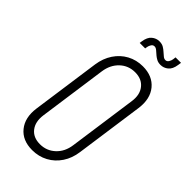

<svg xmlns="http://www.w3.org/2000/svg" viewBox="-289 -1004 1091 1091"><g transform="rotate(45 257.0 -458.5)"><path d="M217 16Q139 16 97.8 -35Q56.5 -86 68 -169L126 -581Q134 -636.5 161.8 -678.2Q189.5 -720 232 -743Q274.5 -766 326 -766Q404 -766 445.8 -715.2Q487.5 -664.5 476 -581L418 -169Q410.5 -113.5 382.8 -71.8Q355 -30 312.2 -7Q269.5 16 217 16ZM225 -39Q278.5 -39 316.8 -74.8Q355 -110.5 363 -169L421 -581Q429.5 -639.5 401 -675.2Q372.5 -711 319 -711Q265 -711 227.2 -675.2Q189.5 -639.5 181 -581L123 -169Q115 -110.5 143 -74.8Q171 -39 225 -39ZM390.5 -842Q372 -842 359.5 -848.8Q347 -855.5 338 -863Q324.5 -874.5 314 -883.8Q303.5 -893 293 -893Q280.5 -893 273.8 -882.2Q267 -871.5 265 -860L263 -847H219L221 -861Q226.5 -899.5 246.8 -916.2Q267 -933 292 -933Q312.5 -933 326.2 -924.8Q340 -916.5 349 -908Q360.5 -898.5 370.2 -889.8Q380 -881 391 -881Q403 -881 410.2 -892.5Q417.5 -904 419 -916L421 -933H465L462 -913Q456.5 -875 436 -858.5Q415.5 -842 390.5 -842Z"/></g></svg>

Font: Mohave Light Light
Style: Italic
Weight: 300
Italic angle: -8°
Version: Version 2.003